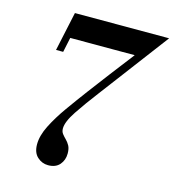

<svg xmlns="http://www.w3.org/2000/svg" viewBox="-112 -844 860 948"><g transform="rotate(15 318.0 -370.0)"><path d="M141 -76Q141 -120 167.2 -172.2Q193.5 -224.5 233.2 -280.2Q273 -336 313 -389.5Q350.5 -440 399 -503.2Q447.5 -566.5 493 -625.5H163.5L147.5 -550H111L154 -750H635.5Q635.5 -750 617.5 -726Q599.5 -702 570 -663Q540.5 -624 505.2 -577Q470 -530 434.8 -483.5Q399.5 -437 371 -399Q319 -331 281.5 -274.8Q244 -218.5 244 -184.5Q244 -168.5 252.2 -157.8Q260.5 -147 271.5 -136.2Q282.5 -125.5 290.8 -110.5Q299 -95.5 299 -70.5Q299 -37 278.8 -13.5Q258.5 10 220 10Q188.5 10 164.8 -11.8Q141 -33.5 141 -76Z"/></g></svg>

Font: Bodoni* 06pt Medium
Style: Italic
Weight: 500
Italic angle: -13°
Version: Version 2.3